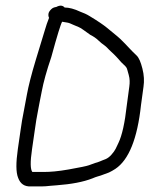

<svg xmlns="http://www.w3.org/2000/svg" viewBox="-20 -675 537 689"><path d="M95 -140 105 -209C108 -232 112 -256 117 -281C119 -294 124 -316 130 -348C136 -380 147 -420 164 -470C185 -547 198 -589 203 -597C208 -596 214 -595 221 -594C228 -593 234 -590 243 -586C247 -584 254 -581 262 -578C270 -575 283 -565 304 -550C316 -544 326 -537 333 -530C340 -523 348 -517 355 -512C362 -507 367 -501 372 -496L389 -480C394 -475 400 -469 406 -462C412 -455 417 -449 423 -444C429 -439 432 -435 434 -432C436 -429 438 -420 442 -406C446 -392 446 -378 444 -364L435 -297C428 -234 418 -189 405 -162L395 -141C392 -135 387 -128 380 -120C373 -112 366 -107 359 -104C352 -101 345 -99 339 -96C333 -93 327 -92 321 -90C315 -88 307 -85 299 -82C291 -79 266 -74 227 -67C188 -60 159 -58 140 -58H96C89 -67 88 -93 95 -140ZM156 -611C150 -596 145 -581 141 -567C137 -553 126 -518 109 -462C92 -406 82 -365 77 -338C73 -315 69 -294 65 -274C61 -254 57 -232 54 -209L44 -140C37 -91 37 -57 45 -37C53 -15 68 -5 91 -6H128C139 -6 150 -7 158 -8C166 -9 174 -9 183 -10C236 -14 279 -22 312 -35C319 -38 324 -40 331 -42C338 -44 345 -46 352 -49L371 -56C378 -59 386 -64 394 -69C442 -101 473 -177 486 -298L495 -364C498 -384 497 -406 491 -429C485 -452 479 -468 469 -477C459 -486 452 -494 446 -500C440 -506 435 -512 429 -518L412 -535C406 -541 398 -547 391 -553C384 -559 374 -567 363 -576C352 -585 332 -599 302 -617C291 -624 279 -629 268 -633C247 -643 228 -648 212 -648C205 -656 195 -657 182 -650C175 -649 169 -647 164 -642C159 -637 155 -632 154 -626C153 -620 154 -615 156 -611Z"/></svg>

Font: AppleStorm
Style: Ita
Weight: 400
Foundry: Cannot Into Space Fonts
Version: Version 1.01